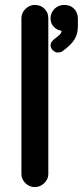

<svg xmlns="http://www.w3.org/2000/svg" viewBox="-20 -746 336 779"><path d="M67 -39V-673Q67 -694 83.5 -710Q100 -726 121 -726Q145 -726 160.5 -710.5Q176 -695 176 -673V-39Q176 -19 159.5 -3Q143 13 121 13Q99 13 83 -3Q67 -19 67 -39ZM201 -588Q217 -600 223 -606Q229 -612 230 -621Q210 -624 197.5 -638Q185 -652 185 -671Q185 -694 201 -710Q217 -726 241 -726Q266 -726 281 -710Q296 -694 296 -670V-640Q296 -609 282.5 -586.5Q269 -564 237 -541Q229 -533 214 -533Q204 -533 194.5 -542Q185 -551 185 -563Q185 -575 201 -588Z"/></svg>

Font: 寒蝉全圆体 Bold
Style: Regular
Weight: 700
Designer: Warren2060
      Designed by Motoya company      

      [Varela Round]
      Joe Prince(Latin component); Avraham Cornf
Foundry: ChillType
Version: Version 3.200